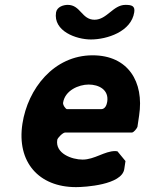

<svg xmlns="http://www.w3.org/2000/svg" viewBox="-20 -761 595 788"><path d="M72 -253C48 -96 139 7 292 7C328 7 480 -2 490 -67L495 -100L462 -140C462 -140 455 -141 453 -141C409 -141 368 -106 319 -106C275 -106 206 -131 215 -187C216 -195 238 -217 247 -217H521C529 -217 541 -233 544 -240L551 -287C572 -425 506 -534 360 -534C201 -534 94 -397 72 -253ZM239 -340C247 -390 303 -414 344 -414C385 -414 428 -393 420 -343C418 -331 412 -313 395 -313H255C250 -313 237 -330 239 -340ZM210 -710C198 -633 293 -599 353 -599C419 -599 519 -631 531 -711C535 -737 520 -741 495 -741C444 -741 419 -680 368 -680C315 -680 311 -741 258 -741C240 -741 214 -733 210 -710Z"/></svg>

Font: Asimov Print
Style: CIt
Weight: 500
Designer: Google
Version: Version 2.000980: 2014